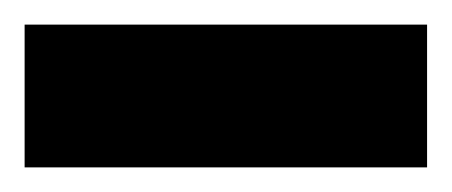

<svg xmlns="http://www.w3.org/2000/svg" viewBox="-45 -758 367 156"><path d="M-25 -622V-738H302V-622Z"/></svg>

Font: TypoPRO Titillium Text
Style: 999 wt
Weight: 900
Designer: Accademia di Belle Arti di Urbino and others
Foundry: Accademia di Belle Arti di Urbino and others.
Version: Version 25.000